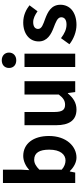

<svg xmlns="http://www.w3.org/2000/svg" viewBox="608 -1458 865 2120"><g transform="rotate(-90 1040.0 -398.5)"><path d="M79 -399V0H194L206 -59H211C256 -12 310 14 360 14C483 14 598 -97 598 -290C598 -461 515 -574 377 -574C322 -574 266 -547 221 -507L226 -597V-798H152H79ZM412 -151C391 -122 361 -107 328 -107C297 -107 260 -118 226 -149V-272V-396C264 -434 298 -453 336 -453C413 -453 447 -394 447 -287C447 -226 434 -181 412 -151Z M1203 -280V-560H1129H1056V-182C1018 -132 988 -112 943 -112C888 -112 863 -142 863 -229V-560H717V-211C717 -70 769 14 890 14C967 14 1020 -24 1068 -81H1072L1083 0H1203Z M1507 -280V-560H1360V0H1433H1507ZM1495 -789C1480 -803 1459 -811 1434 -811C1382 -811 1349 -779 1349 -731C1349 -682 1382 -651 1434 -651C1459 -651 1480 -659 1495 -673C1510 -687 1519 -707 1519 -731C1519 -755 1510 -775 1495 -789Z M1699 -526C1662 -496 1642 -453 1642 -403C1642 -309 1721 -266 1792 -239C1851 -216 1909 -197 1909 -155C1909 -120 1884 -96 1828 -96C1775 -96 1728 -119 1678 -157L1611 -64C1667 -18 1749 14 1824 14C1897 14 1952 -6 1990 -37C2028 -69 2047 -114 2047 -163C2047 -266 1965 -304 1891 -332C1831 -354 1780 -369 1780 -410C1780 -442 1804 -464 1855 -464C1896 -464 1935 -444 1975 -416L2041 -505C1995 -541 1932 -574 1851 -574C1787 -574 1735 -556 1699 -526Z"/></g></svg>

Font: GenSekiGothic2 TW B
Style: Regular
Weight: 700
Version: Version 2.100;PS 2.1;hotconv 16.6.51;makeotf.lib2.5.65220 DE